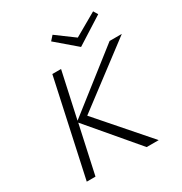

<svg xmlns="http://www.w3.org/2000/svg" viewBox="-196 -1002 1082 1144"><g transform="rotate(-30 345.0 -430.0)"><path d="M627 -830 441 -712 303 -830 330 -860 452 -770 609 -860ZM690 -658 268 -339 564 0H481L201 -330L129 0H69L212 -658H272L203 -342L606 -658Z"/></g></svg>

Font: EauTest Semilight
Style: Italic
Weight: 300
Italic angle: -12°
Designer: Christian Thalmann (Catharsis Fonts)
Version: Version 0.001;PS 000.001;hotconv 1.0.88;makeotf.lib2.5.64775